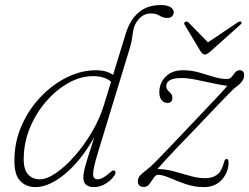

<svg xmlns="http://www.w3.org/2000/svg" viewBox="-20 -737 992 764"><path d="M436 -40Q425 -22 402.2 -7.2Q379.5 7.5 353.5 7.5Q334 7.5 322.8 -1.5Q311.5 -10.5 311.5 -31.5Q311.5 -43 315.5 -60.5Q319.5 -78 329 -109Q338.5 -140 355.5 -191.5Q301.5 -96.5 238.2 -44.5Q175 7.5 121 7.5Q83.5 7.5 59.5 -18Q35.5 -43.5 37.5 -107Q39 -178 67.8 -241.2Q96.5 -304.5 143.5 -353.2Q190.5 -402 247.2 -429.8Q304 -457.5 361.5 -457.5Q404 -457.5 430 -439L479.5 -600.5Q515 -717 619.5 -717Q645 -717 658.2 -708.5Q671.5 -700 671.5 -688.5Q671.5 -679.5 665 -672.5Q658.5 -665.5 645.5 -665.5Q629.5 -665.5 615.2 -674.5Q601 -683.5 580 -683.5Q553 -683.5 533 -661.8Q513 -640 509.5 -611Q507 -591.5 504.2 -577Q501.5 -562.5 496.5 -545.5L368.5 -126Q351.5 -69.5 350.5 -46.5Q349.5 -23.5 369 -23.5Q387.5 -23.5 414.5 -48Q419.5 -52.5 425.2 -56.2Q431 -60 435.5 -58Q444 -53.5 436 -40ZM74.5 -112.5Q72.5 -65.5 90.5 -44.5Q108.5 -23.5 138 -23.5Q166.5 -23.5 203.5 -49Q240.5 -74.5 277.8 -117Q315 -159.5 345.5 -211.2Q376 -263 392.5 -316L422 -412Q396.5 -434 350 -434Q301 -434 253 -407.2Q205 -380.5 165 -335Q125 -289.5 100.5 -231.8Q76 -174 74.5 -112.5ZM889.5 -90.5Q889.5 -52.5 863.2 -22.5Q837 7.5 791 7.5Q753 7.5 718 -4.8Q683 -17 654.8 -29.2Q626.5 -41.5 609 -41.5Q599.5 -41.5 591.8 -29.5Q584 -17.5 575 -5.2Q566 7 552.5 7Q528.5 7 528.5 -16.5Q528.5 -30 539.8 -41Q551 -52 569.5 -66Q577 -71.5 593.2 -87.5Q609.5 -103.5 643 -138.5Q676.5 -173.5 735.5 -236Q797 -301 833 -338.8Q869 -376.5 884.5 -395.5Q862 -398 828.2 -405.5Q794.5 -413 760.2 -419.8Q726 -426.5 702 -426.5Q641.5 -426.5 641.5 -393.5Q641.5 -382 655.5 -369.5Q666 -360.5 666 -348Q666 -327.5 646 -327.5Q632 -327.5 623 -338.8Q614 -350 614 -370.5Q614 -406 639 -431.8Q664 -457.5 708 -457.5Q740.5 -457.5 771.5 -448.8Q802.5 -440 830.5 -431.2Q858.5 -422.5 883 -422.5Q894.5 -422.5 901.8 -431.2Q909 -440 916 -448.8Q923 -457.5 933.5 -457.5Q951.5 -457.5 951.5 -437Q951.5 -414 920 -391.5Q913 -387 895.5 -369.2Q878 -351.5 844 -316Q810 -280.5 755 -222.5Q713.5 -179.5 686 -150.8Q658.5 -122 640 -101.8Q621.5 -81.5 606.5 -64.5Q640.5 -64 673.5 -54.8Q706.5 -45.5 737.5 -36.8Q768.5 -28 796 -28Q825.5 -28 844.2 -42Q863 -56 872 -93.5Q875 -104.5 882 -104.5Q889.5 -104.5 889.5 -90.5ZM817 -532Q803.5 -520 795.5 -520Q787 -520 778.5 -532L715 -638Q710 -646 717.5 -650.5Q723.5 -653.5 729.5 -648L807.5 -568.5L926 -648Q935.5 -653.5 939.5 -650.5Q944.5 -646 935.5 -638Z"/></svg>

Font: Fraunces 9pt S050 Thin
Style: Italic
Weight: 100
Italic angle: -16°
Version: Version 1.000; ttfautohint (v1.8.3)